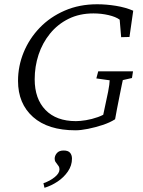

<svg xmlns="http://www.w3.org/2000/svg" viewBox="-20 -602 669 900"><path d="M334 8.8Q205.1 8.8 134.8 -53.7Q64.5 -116.2 64.5 -222.7Q64.5 -292 90.8 -356.4Q117.2 -420.9 166 -471.7Q214.8 -522.5 283.2 -552.2Q351.6 -582 435.5 -582Q478.5 -582 523.4 -574.7Q568.4 -567.4 604.5 -551.8L586.9 -428.7L547.9 -427.7L541 -509.8Q522.5 -523.4 488.8 -531.2Q455.1 -539.1 418 -539.1Q352.5 -539.1 301.3 -513.7Q250 -488.3 214.4 -444.3Q178.7 -400.4 160.6 -345.2Q142.6 -290 142.6 -230.5Q142.6 -138.7 193.4 -86.4Q244.1 -34.2 335.9 -34.2Q355.5 -34.2 382.8 -38.6Q410.2 -43 439 -53.2Q467.8 -63.5 490.2 -80.1L455.1 -22.5L477.5 -127.9Q483.4 -153.3 486.8 -171.9Q490.2 -190.4 492.2 -204.1Q494.1 -217.8 494.1 -225.6L431.6 -234.4L440.4 -267.6H603.5L598.6 -236.3L555.7 -226.6Q554.7 -223.6 551.3 -206.1Q547.9 -188.5 542 -160.2Q533.2 -116.2 528.3 -90.8Q523.4 -65.4 519.5 -43Q495.1 -27.3 460.9 -16.1Q426.8 -4.9 392.6 2Q358.4 8.8 334 8.8ZM188.5 278.3 183.6 256.8Q214.8 246.1 236.8 228Q258.8 210 258.8 192.4Q258.8 183.6 255.4 177.7Q252 171.9 247.6 167Q243.2 162.1 239.7 156.2Q236.3 150.4 236.3 141.6Q236.3 127.9 246.6 115.7Q256.8 103.5 278.3 103.5Q299.8 103.5 308.6 114.3Q317.4 125 317.4 141.6Q317.4 173.8 298.3 201.7Q279.3 229.5 250 249Q220.7 268.6 188.5 278.3Z"/></svg>

Font: Crimson Pro ExtraLight
Style: Italic
Weight: 250
Italic angle: -12°
Designer: Jacques Le Bailly
Foundry: Baron von Fonthausen
Version: Version 1.003